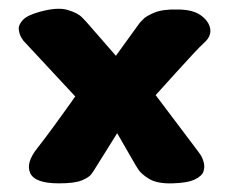

<svg xmlns="http://www.w3.org/2000/svg" viewBox="-20 -424 526 444"><path d="M248 -295 303 -371Q303 -371 310.5 -379Q318 -387 337.5 -395Q357 -403 391 -402Q426 -402 444.5 -388.5Q463 -375 466 -358Q469 -341 454 -327Q443 -317 424.5 -297Q406 -277 386.5 -255.5Q367 -234 353.5 -219Q340 -204 340 -204L438 -74Q438 -74 443 -67Q448 -60 451 -49Q454 -38 450.5 -27.5Q447 -17 430.5 -9Q414 -1 379 0Q344 1 325.5 -10Q307 -21 300 -32Q293 -43 293 -43L251 -116L196 -28Q196 -28 191 -21Q186 -14 169.5 -7Q153 0 116 0Q61 0 50 -23.5Q39 -47 66 -81Q84 -104 104.5 -132Q125 -160 139.5 -180.5Q154 -201 154 -201L34 -330Q34 -330 29.5 -337Q25 -344 23.5 -355Q22 -366 32.5 -377.5Q43 -389 73 -397Q113 -408 136.5 -401Q160 -394 170 -383.5Q180 -373 180 -373Z"/></svg>

Font: Nerko One
Style: Regular
Weight: 400
Designer: Nermin Kahrimanovic
Foundry: Nermin Kahrimanovic
Version: Version 1.101